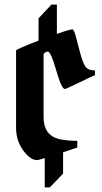

<svg xmlns="http://www.w3.org/2000/svg" viewBox="-20 -698 444 837"><path d="M188 -473Q178 -473 170 -463V-187Q170 -110 236 -92Q270 -84 317 -84V-55Q289 -45 255 -34V59L197 119H175V-9Q148 0 142 0Q112 0 81 -42.5Q50 -85 50 -142V-478Q50 -483 148 -521V-618L204 -678H228V-550Q283 -570 296 -570Q302 -570 310 -541Q318 -512 328.5 -471Q339 -430 350.5 -410.5Q362 -391 394 -391V-371Q372 -361 319.5 -335.5Q267 -310 263 -310Q248 -310 225 -391.5Q202 -473 188 -473Z"/></svg>

Font: Pirata One
Style: Regular
Weight: 400
Designer: Rodrigo Fuenzalida, Nicolas Massi
Foundry: Rodrigo Fuenzalida, Nicolas Massi
Version: Version 1.001